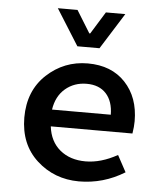

<svg xmlns="http://www.w3.org/2000/svg" viewBox="-53 -777 706 836"><g transform="rotate(5 300.0 -359.5)"><path d="M265.1 -573.2 166 -731H252L312 -633.8H315.9L376 -731H460.9L361.8 -573.2ZM436 -289.1Q435.5 -347.7 405.3 -380.9Q375 -414.1 320.3 -414.1Q265.6 -414.1 226.6 -380.9Q188 -347.7 179.2 -289.1ZM322.3 12.2Q214.8 11.7 138.7 -57.6Q62.5 -127 62 -244.1Q62 -361.3 137.7 -432.1Q213.9 -502.9 317.4 -502.9Q420.9 -502.9 481.4 -438.5Q542 -374 542 -270Q542 -246.1 537.1 -215.8H180.2Q188 -149.9 232.4 -113.3Q276.4 -77.1 343.8 -77.1Q411.1 -77.1 482.9 -117.2L522 -44.9Q429.7 12.2 322.3 12.2Z"/></g></svg>

Font: SourceCodePro-Semibold
Style: Regular
Weight: 600
Monospace: yes
Designer: Paul D. Hunt
Foundry: Adobe Systems Incorporated
Version: Version 1.009;PS 1.000;hotconv 1.0.70;makeotf.lib2.5.5900